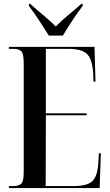

<svg xmlns="http://www.w3.org/2000/svg" viewBox="-20 -951 558 971"><path d="M25 0H484L490 -176H480L477 -122Q472 -58 446 -34Q420 -10 352 -10H211L212 -368H418V-378H212V-704H324Q392 -704 419 -679Q446 -654 451 -584L453 -538H463L458 -714H25V-704H47Q76 -704 88 -691.5Q100 -679 100 -630V-81Q100 -34 87.5 -22Q75 -10 47 -10H25ZM227 -771H298Q318 -805 347 -849Q376 -893 398 -921V-931H391Q362 -905 326 -875.5Q290 -846 262 -817Q233 -846 197.5 -875.5Q162 -905 133 -931H126V-921Q148 -893 177 -849Q206 -805 227 -771Z"/></svg>

Font: Noto Serif Display Condensed Semi
Style: Regular
Weight: 600
Width: 3
Designer: Monotype Design Team
Foundry: Monotype Imaging Inc.
Version: Version 1.900